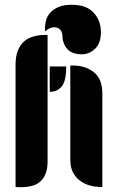

<svg xmlns="http://www.w3.org/2000/svg" viewBox="-20 -782 483 803"><path d="M45 -510Q45 -546 54.5 -570Q64 -594 80.5 -608.5Q97 -623 120 -629.5Q143 -636 169 -636H179V-108Q179 -76 170.5 -55Q162 -34 147 -21.5Q132 -9 111 -4Q90 1 66 1Q61 1 55.5 0.5Q50 0 45 0ZM274 -508H285Q337 -508 372.5 -480Q408 -452 408 -391V0H402Q379 0 356.5 -6Q334 -12 315.5 -25.5Q297 -39 285.5 -60.5Q274 -82 274 -114ZM241 -636Q239 -652 229.5 -660Q220 -668 207 -668Q187 -668 170 -651Q168 -655 168 -662Q168 -677 172 -694.5Q176 -712 188.5 -727Q201 -742 223 -752Q245 -762 281 -762Q341 -762 371.5 -729Q402 -696 402 -647Q402 -602 378 -578.5Q354 -555 322 -555Q280 -555 260.5 -578Q241 -601 241 -636ZM188 -504H257Q257 -444 238.5 -421Q220 -398 188 -398Z"/></svg>

Font: Kenia
Style: Regular
Weight: 400
Designer: Julia Petretta
Foundry: Julia Petretta
Version: Version 1.001